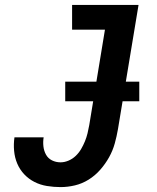

<svg xmlns="http://www.w3.org/2000/svg" viewBox="-20 -755 640 783"><path d="M227 8Q199 8 171.5 3.5Q144 -1 120.5 -13Q97 -25 79 -44Q61 -63 50.5 -87.5Q40 -112 37.5 -140Q35 -168 39 -195H158Q155 -177 157 -158.5Q159 -140 167.5 -124.5Q176 -109 192 -101Q208 -93 227 -93Q243 -93 259.5 -100Q276 -107 289 -119.5Q302 -132 311 -147.5Q320 -163 326.5 -179Q333 -195 337 -211.5Q341 -228 344 -245L408 -634H274V-735H545L461 -228Q456 -199 448 -170Q440 -141 425 -114Q410 -87 389 -63Q368 -39 341.5 -22.5Q315 -6 285.5 1Q256 8 227 8ZM246 -342V-422H548V-342Z"/></svg>

Font: Iosevka Curly Slab ExObl
Style: Bold
Weight: 700
Width: 7
Italic angle: -9°
Monospace: yes
Designer: Belleve Invis
Foundry: Belleve Invis
Version: Version 11.0.0; ttfautohint (v1.8.3)